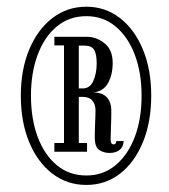

<svg xmlns="http://www.w3.org/2000/svg" viewBox="-20 -726 490 558"><path d="M231 -188.5Q175 -188.5 132 -221.5Q89 -254.5 64.8 -313Q40.5 -371.5 40.5 -448Q40.5 -523.5 64.8 -581.8Q89 -640 132 -673.2Q175 -706.5 231 -706.5Q286.5 -706.5 329 -673.2Q371.5 -640 395.5 -581.8Q419.5 -523.5 419.5 -448Q419.5 -372 395.5 -313.2Q371.5 -254.5 329 -221.5Q286.5 -188.5 231 -188.5ZM231 -216Q280 -216 316 -246Q352 -276 371.8 -328.2Q391.5 -380.5 391.5 -448Q391.5 -514.5 371.8 -566.8Q352 -619 316 -649Q280 -679 231 -679Q181 -679 145 -649Q109 -619 89.5 -566.8Q70 -514.5 70 -448Q70 -380.5 89.5 -328.2Q109 -276 145 -246Q181 -216 231 -216ZM298.5 -281.5Q281.5 -281.5 268.5 -290Q255.5 -298.5 255.5 -326Q255.5 -348.5 256.5 -369.2Q257.5 -390 257.5 -406.5Q257.5 -422.5 248.5 -433.5Q239.5 -444.5 219.5 -444.5H209V-310.5H233V-285H138V-310.5H166V-594H138V-619H232.5Q260.5 -619 284 -600Q307.5 -581 307.5 -543.5Q307.5 -508.5 293.8 -484.2Q280 -460 251 -457.5Q303.5 -456.5 303.5 -403Q303.5 -379 302.5 -357.5Q301.5 -336 301.5 -320.5Q301.5 -306.5 310 -306.5Q318 -306.5 318 -316H339.5Q338.5 -299 327.5 -290.2Q316.5 -281.5 298.5 -281.5ZM209 -469H220.5Q241.5 -469 251.2 -490.8Q261 -512.5 261 -542.5Q261 -569 253.5 -581.2Q246 -593.5 225 -593.5H209Z"/></svg>

Font: Imbue 10pt Medium
Style: Regular
Weight: 500
Designer: Tyler Finck
Foundry: Etcetera Type Company
Version: Version 1.102; ttfautohint (v1.8.3)